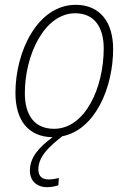

<svg xmlns="http://www.w3.org/2000/svg" viewBox="-20 -559 533 796"><path d="M176 217C194 217 210 213 222 209L224 179C212 182 198 185 182 185C154 185 139 171 139 143C139 89 186 47 238 6C375 -21 449 -196 449 -356C449 -468 394 -539 294 -539C136 -539 44 -346 44 -174C44 -60 97 8 198 10C142 51 104 93 104 148C104 191 132 217 176 217ZM204 -25C124 -25 83 -80 83 -173C83 -331 164 -504 292 -504C372 -504 410 -445 410 -358C410 -197 334 -25 204 -25Z"/></svg>

Font: Noto Sans SemiCondensed ExtraLight
Style: Italic
Weight: 200
Width: 4
Italic angle: -12°
Designer: Monotype Design Team
Foundry: Monotype Imaging Inc.
Version: Version 2.013